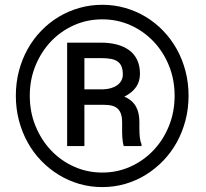

<svg xmlns="http://www.w3.org/2000/svg" viewBox="-20 -762 850 793"><path d="M45.4 -366.7Q45.4 -419.9 58.1 -468.5Q70.8 -517.1 94 -558.8Q117.2 -600.6 149.9 -634.5Q182.6 -668.5 222.4 -692.4Q262.2 -716.3 307.6 -729.2Q353 -742.2 402.3 -742.2Q451.7 -742.2 497.1 -729.2Q542.5 -716.3 582 -692.4Q621.6 -668.5 654.3 -634.5Q687 -600.6 710.2 -558.8Q733.4 -517.1 746.1 -468.5Q758.8 -419.9 758.8 -366.7Q758.8 -313.5 746.1 -264.9Q733.4 -216.3 710.2 -174.3Q687 -132.3 654.3 -98.4Q621.6 -64.5 582 -40Q542.5 -15.6 497.1 -2.4Q451.7 10.7 402.3 10.7Q353 10.7 307.6 -2.4Q262.2 -15.6 222.4 -40Q182.6 -64.5 149.9 -98.4Q117.2 -132.3 94 -174.3Q70.8 -216.3 58.1 -264.9Q45.4 -313.5 45.4 -366.7ZM103 -366.7Q103 -299.3 126.7 -241.5Q150.4 -183.6 190.9 -140.9Q231.4 -98.1 285.9 -73.7Q340.3 -49.3 402.3 -49.3Q464.4 -49.3 518.6 -73.7Q572.8 -98.1 613.5 -140.9Q654.3 -183.6 677.7 -241.5Q701.2 -299.3 701.2 -366.7Q701.2 -433.6 677.7 -491.2Q654.3 -548.8 613.5 -591.3Q572.8 -633.8 518.6 -658Q464.4 -682.1 402.3 -682.1Q340.3 -682.1 285.9 -658Q231.4 -633.8 190.9 -591.3Q150.4 -548.8 126.7 -491.2Q103 -433.6 103 -366.7ZM328.6 -329.1V-158.7H257.3V-585.9H396.5Q433.6 -585.9 463.4 -577.9Q493.2 -569.8 514.4 -554Q535.6 -538.1 546.9 -513.7Q558.1 -489.3 558.1 -457Q558.1 -425.3 541.7 -402.1Q525.4 -378.9 493.7 -362.8Q510.7 -355.5 522.7 -345Q534.7 -334.5 542 -321Q549.3 -307.6 552.5 -291.7Q555.7 -275.9 555.7 -258.3V-231Q555.7 -211.9 557.4 -195.3Q559.1 -178.7 564.5 -167V-158.7H491.2Q488.8 -165.5 487.3 -175.5Q485.8 -185.5 485.1 -196Q484.4 -206.5 484.4 -216.1Q484.4 -225.6 484.4 -231.4V-257.8Q484.4 -294.4 467.5 -311.8Q450.7 -329.1 410.2 -329.1ZM328.6 -393.1H406.7Q422.9 -393.6 437.5 -397.7Q452.1 -401.9 463.1 -409.4Q474.1 -417 480.7 -428.2Q487.3 -439.5 487.3 -454.6Q487.3 -473.1 482.4 -486.1Q477.5 -499 467 -507.1Q456.5 -515.1 439.2 -518.6Q421.9 -522 396.5 -522H328.6Z"/></svg>

Font: Roboto2
Style: Regular
Weight: 400
Designer: Google
Foundry: Google
Version: Version 2.000981-w3; 2014; ttfautohint (v1.1) -l 5 -r 24 -G 